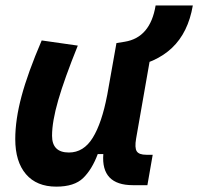

<svg xmlns="http://www.w3.org/2000/svg" viewBox="-20 -676 729 706"><path d="M187 10.3Q114.7 10.3 75.4 -35.6Q36.1 -81.5 36.1 -164.6Q36.1 -235.8 59.1 -321.8Q82 -407.7 133.3 -527.3L266.1 -508.3Q216.8 -386.2 194.1 -307.6Q171.4 -229 171.4 -176.8Q171.4 -115.2 233.4 -115.2Q287.6 -115.2 321 -169.4Q354.5 -223.6 374 -325.7V-325.2L408.2 -517.6H542L480.5 -166.5Q474.6 -132.3 482.9 -119.6Q491.2 -106.9 518.1 -106.9H541.5L522 4.9H468.8Q351.1 4.9 359.9 -109.4H339.4Q318.4 -53.2 285.9 -21.5Q253.4 10.3 187 10.3ZM420.9 -422.4 408.2 -517.6 438.5 -522.5Q532.7 -537.6 552.2 -655.8H689Q671.9 -556.2 612.5 -500Q553.2 -443.8 451.2 -427.2Z"/></svg>

Font: Cascadia Mono
Style: Bold Italic
Weight: 700
Italic angle: -10°
Monospace: yes
Designer: Aaron Bell
Foundry: Saja Typeworks
Version: Version 2404.023; ttfautohint (v1.8.4)